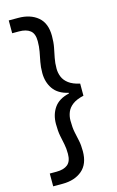

<svg xmlns="http://www.w3.org/2000/svg" viewBox="-139 -851 636 1043"><g transform="rotate(-15 179.0 -329.5)"><path d="M77 137H24V65H62Q103 65 125 47Q147 29 147 -13Q147 -44 142 -67.5Q137 -91 131.5 -118.5Q126 -146 126 -186Q126 -239 152.5 -277Q179 -315 237 -328V-332Q179 -345 152.5 -383Q126 -421 126 -473Q126 -507 131.5 -534.5Q137 -562 142 -589Q147 -616 147 -647Q147 -689 125 -706.5Q103 -724 62 -724H24V-796H77Q145 -796 187 -761Q229 -726 229 -654Q229 -618 223.5 -590Q218 -562 212.5 -535Q207 -508 207 -476Q207 -452 216 -429.5Q225 -407 247.5 -390Q270 -373 310 -364V-296Q270 -287 247.5 -270Q225 -253 216 -230.5Q207 -208 207 -184Q207 -144 212.5 -117.5Q218 -91 223.5 -66Q229 -41 229 -6Q229 66 187 101.5Q145 137 77 137Z"/></g></svg>

Font: DM Sans 9pt 36pt
Style: Regular
Weight: 400
Version: Version 4.004;gftools[0.9.30]